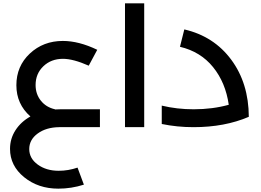

<svg xmlns="http://www.w3.org/2000/svg" viewBox="-20 -761 1559 1149"><path d="M334 0Q256 1 205.5 38Q155 75 155 131Q155 187 206 224Q257 261 331 261Q389 261 444 242L482 344Q407 368 329 368Q209 368 124.5 299.5Q40 231 40 130Q40 69 72.5 18.5Q105 -32 162 -64Q78 -138 78 -251Q78 -365 158.5 -440.5Q239 -516 356 -516Q452 -516 562 -463L511 -368Q418 -409 357 -409Q286 -409 239.5 -364.5Q193 -320 193 -252Q193 -198 224.5 -158.5Q256 -119 309 -107V-106Q319 -107 340 -107H578V0Z M728 0V-741H843V0Z M1083 -585Q1260 -544 1364 -403.5Q1468 -263 1469 -62Q1325 0 1138 0Q1040 0 948 -19V-129Q1039 -107 1139 -107Q1252 -107 1349 -134Q1330 -267 1255 -359.5Q1180 -452 1057 -481Z"/></svg>

Font: Montserrat-Arabic
Style: Regular
Weight: 400
Designer: Mohamed Gaber
Foundry: Kief Type Foundry
Version: Version 5.008;PS 005.008;hotconv 1.0.88;makeotf.lib2.5.64775